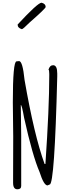

<svg xmlns="http://www.w3.org/2000/svg" viewBox="-20 -1350 465 1410"><path d="M120.1 -901.4Q146.5 -901.4 160.2 -763.7Q231.4 -354.5 307.6 -145.5H313.5Q341.8 -558.6 341.8 -796.9V-806.6Q341.8 -837.9 335.9 -837.9Q345.7 -871.1 370.1 -871.1Q400.4 -871.1 400.4 -810.5V-788.1Q380.9 4.9 344.7 4.9L329.1 11.7Q301.8 11.7 270.5 -86.9Q218.8 -206.1 157.2 -484.4Q140.6 -579.1 132.8 -579.1V-573.2L135.7 -354.5Q135.7 -98.6 135.7 -33.2V15.6Q135.7 40 107.4 40Q76.2 40 76.2 -7.8V-39.1Q76.2 -90.8 77.1 -347.7L74.2 -597.7Q74.2 -899.4 101.6 -899.4ZM285.2 -1330.1Q315.4 -1322.3 315.4 -1298.8Q315.4 -1288.1 198.2 -1185.5Q148.4 -1135.7 140.6 -1135.7Q109.4 -1144.5 109.4 -1169.9Q257.8 -1330.1 285.2 -1330.1Z"/></svg>

Font: Sue Ellen Francisco 
Style: Regular
Weight: 400
Designer: Kimberly Geswein
Foundry: Kimberly Geswein
Version: Version 1.002 2007